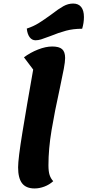

<svg xmlns="http://www.w3.org/2000/svg" viewBox="-20 -1037 493 1082"><path d="M82 -94Q82 -142 106.5 -292Q131 -442 167 -645L115 -714Q151 -741 194.5 -758Q238 -775 274 -775Q313 -775 330 -760Q347 -745 347 -710Q347 -689 339.5 -649Q332 -609 317 -539Q288 -408 270.5 -303Q253 -198 253 -106Q253 -71 259.5 -51Q266 -31 280 -16Q258 4 230 14.5Q202 25 175 25Q127 25 104.5 -4Q82 -33 82 -94ZM131 -876Q168 -888 198.5 -907Q229 -926 270 -956Q310 -987 337 -1002Q364 -1017 392 -1017Q422 -1017 437.5 -997.5Q453 -978 453 -941Q453 -908 443 -875Q393 -875 352 -864Q311 -853 262 -833Q228 -820 211.5 -815Q195 -810 180 -810Q160 -810 147 -827.5Q134 -845 131 -876Z"/></svg>

Font: Lemonada SemiBold
Style: Regular
Weight: 600
Designer: Mohamed Gaber (Arabic) Eduardo Tunni (Latin)
Foundry: Kief Type Foundry
Version: Version 3.006